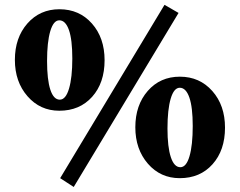

<svg xmlns="http://www.w3.org/2000/svg" viewBox="-20 -721 983 787"><path d="M282.2 45.4 226.6 9.3 654.3 -701.2 711.9 -668ZM223.1 -267.1Q144.5 -267.1 92.8 -326.4Q41 -385.7 41 -475.6Q41 -566.4 92.3 -624.8Q143.6 -683.1 223.6 -683.1Q305.2 -683.1 356.9 -624.5Q408.7 -565.9 408.7 -474.1Q408.7 -381.3 357.7 -324.2Q306.6 -267.1 223.1 -267.1ZM225.1 -312.5Q249.5 -312.5 262.9 -357.7Q276.4 -402.8 276.4 -481.4Q276.4 -558.6 262.5 -598.1Q248.5 -637.7 223.1 -637.7Q199.2 -637.7 186 -593Q172.9 -548.3 172.9 -471.2Q172.9 -394.5 186.3 -353.5Q199.7 -312.5 225.1 -312.5ZM716.8 9.3Q637.7 9.3 586.2 -50Q534.7 -109.4 534.7 -199.2Q534.7 -290 585.7 -348.4Q636.7 -406.7 717.3 -406.7Q798.3 -406.7 850.3 -347.9Q902.3 -289.1 902.3 -197.8Q902.3 -105 851.3 -47.9Q800.3 9.3 716.8 9.3ZM719.2 -35.6Q743.7 -35.6 756.8 -80.8Q770 -126 770 -204.6Q770 -281.7 756.1 -321.5Q742.2 -361.3 716.8 -361.3Q692.9 -361.3 679.7 -316.7Q666.5 -272 666.5 -194.3Q666.5 -118.2 680.2 -76.9Q693.8 -35.6 719.2 -35.6Z"/></svg>

Font: Elstob 8pt
Style: Bold
Weight: 700
Designer: Peter S. Baker
Version: Version 1.015